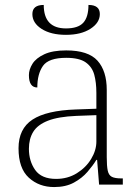

<svg xmlns="http://www.w3.org/2000/svg" viewBox="-20 -747 567 777"><path d="M199 10Q138 10 96.5 -28Q55 -66 55 -147Q55 -226 111.5 -263Q168 -300 287 -304L370 -307V-371Q370 -413 361.5 -444.5Q353 -476 327 -494.5Q301 -513 248 -513Q177 -513 154 -480.5Q131 -448 131 -393Q97 -393 97 -443Q97 -466 111.5 -489Q126 -512 159.5 -527.5Q193 -543 248 -543Q337 -543 374.5 -501.5Q412 -460 412 -383V-111Q412 -75 416 -56.5Q420 -38 432.5 -31.5Q445 -25 471 -25H477V0H381L373 -100H370Q356 -77 334 -51.5Q312 -26 279 -8Q246 10 199 10ZM207 -23Q254 -23 291 -46Q328 -69 349 -104Q370 -139 370 -174V-281L289 -278Q216 -275 174 -258.5Q132 -242 114.5 -213.5Q97 -185 97 -145Q97 -95 122.5 -59Q148 -23 207 -23ZM247 -606Q186 -606 148.5 -630Q111 -654 111 -690Q111 -727 157 -727Q157 -632 247 -632Q296 -632 317 -655Q338 -678 338 -727Q384 -727 384 -690Q384 -655 346 -630.5Q308 -606 247 -606Z"/></svg>

Font: Noto Serif ExtraLight
Style: Regular
Weight: 200
Designer: Monotype Design Team
Foundry: Monotype Imaging Inc.
Version: Version 2.015; ttfautohint (v1.8.4.7-5d5b)